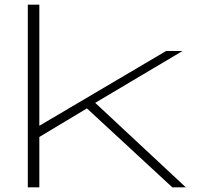

<svg xmlns="http://www.w3.org/2000/svg" viewBox="-20 -805 892 825"><path d="M351 -341.5 720.5 0H778.5L386 -366ZM99.5 0H149V-216.5L356.5 -341L385.5 -361L764.5 -586H694L149 -264.5V-785H99.5Z"/></svg>

Font: Anybody ExtraExpanded ExtraLight
Style: Regular
Weight: 250
Width: 8
Version: Version 1.113;gftools[0.9.25]